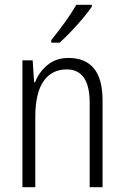

<svg xmlns="http://www.w3.org/2000/svg" viewBox="-20 -785 521 805"><path d="M268 -542Q337 -542 373.5 -498.5Q410 -455 410 -363V0H356V-353Q356 -425 331.5 -459.5Q307 -494 260 -494Q197 -494 162.5 -444.5Q128 -395 128 -294V0H74V-532H117L123 -440H127Q143 -482 178.5 -512Q214 -542 268 -542ZM365 -757Q350 -735 326.5 -707Q303 -679 277 -652Q251 -625 230 -606H195V-617Q225 -654 252.5 -692Q280 -730 300 -765H365Z"/></svg>

Font: Noto Sans Condensed Light
Style: Regular
Weight: 300
Width: 3
Designer: Monotype Design Team
Foundry: Monotype Imaging Inc.
Version: Version 2.013; ttfautohint (v1.8.4.7-5d5b)